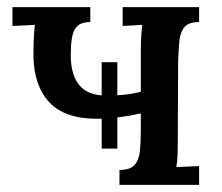

<svg xmlns="http://www.w3.org/2000/svg" viewBox="-20 -520 624 540"><path d="M316 0V-42Q346 -42 358.5 -56Q371 -70 373.5 -95Q376 -120 376 -153V-201Q345 -194 312.5 -190Q280 -186 252 -186Q163 -186 119.5 -231.5Q76 -277 74 -361Q74 -388 75 -410Q76 -432 78 -450L15 -447V-500H234V-458Q203 -458 191 -439Q179 -420 179 -365Q179 -310 203 -280.5Q227 -251 281 -251Q304 -251 328.5 -253.5Q353 -256 376 -262V-376Q376 -394 377 -413Q378 -432 380 -450L325 -447V-500H540V-458Q511 -458 499 -444Q487 -430 484.5 -405Q482 -380 481 -347L480 -124Q480 -106 479.5 -87.5Q479 -69 476 -50L540 -53V0ZM266 -102V-345H310V-102Z"/></svg>

Font: Lora Medium
Style: Regular
Weight: 500
Designer: Olga Karpushina, Alexei Vanyashin (Cyrillic)
Foundry: Cyreal
Version: Version 3.004